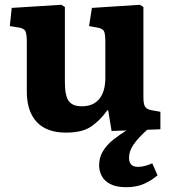

<svg xmlns="http://www.w3.org/2000/svg" viewBox="-20 -540 707 802"><path d="M508 242Q465 242 440 228.5Q415 215 404.5 194Q394 173 394 151Q394 118 410 91.5Q426 65 452.5 44Q479 23 508 5L446 7L432 -79H428Q399 -38 361.5 -12Q324 14 256 14Q175 14 133.5 -30.5Q92 -75 92 -157V-363Q92 -395 87 -408Q82 -421 59 -425L21 -431L29 -507L236 -520L251 -511V-198Q251 -140 267 -118Q283 -96 322 -96Q369 -96 394.5 -126.5Q420 -157 420 -215V-364Q420 -400 414 -410.5Q408 -421 386 -425L352 -431L364 -507L564 -520L579 -511V-135Q579 -106 585.5 -95Q592 -84 611 -80L650 -73V0L595 2Q557 36 538 63.5Q519 91 519 119Q519 157 556 157Q584 157 616 142L638 192Q616 212 583.5 227Q551 242 508 242Z"/></svg>

Font: Literata 12pt
Style: Bold
Weight: 700
Designer: Latin by Veronika Burian and Jose Scaglione. Greek by Irene Vlachou. Cyrillic by Vera Evstafieva.
Foundry: TypeTogether
Version: Version 3.002